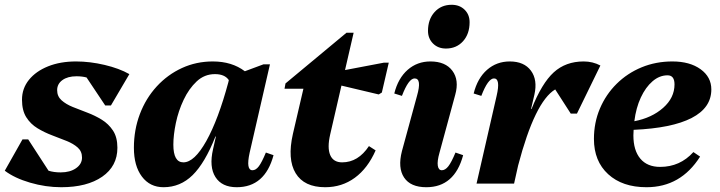

<svg xmlns="http://www.w3.org/2000/svg" viewBox="-37 -768 3013 803"><path d="M219 15Q154 15 89 -4Q24 -23 -17 -54L57 -185H81L166 -54Q188 -47 217 -47Q256 -47 281 -64.5Q306 -82 306 -109Q306 -135 288 -151Q270 -167 241.5 -178.5Q213 -190 181 -202Q149 -214 120 -231.5Q91 -249 73 -277.5Q55 -306 55 -351Q55 -398 84 -434Q113 -470 164 -490.5Q215 -511 281 -511Q339 -511 400.5 -496.5Q462 -482 504 -458L427 -327H403L325 -444Q306 -449 283 -449Q246 -449 224 -433Q202 -417 202 -391Q202 -365 220.5 -348.5Q239 -332 267.5 -320.5Q296 -309 328 -297Q360 -285 388.5 -267.5Q417 -250 435.5 -222Q454 -194 454 -150Q454 -73 390.5 -29Q327 15 219 15Z M647 15Q590 15 556.5 -29.5Q523 -74 523 -150Q523 -225 548 -291Q573 -357 618.5 -406.5Q664 -456 724 -483.5Q784 -511 853 -511Q933 -511 987 -470L1065 -499H1092L1007 -129Q991 -56 1019 -56Q1033 -56 1045.5 -72.5Q1058 -89 1075 -130L1107 -119Q1071 15 953 15Q891 15 864 -27.5Q837 -70 854 -144L866 -197H864Q820 -86 768.5 -35.5Q717 15 647 15ZM688 -163Q688 -89 730 -89Q776 -89 826 -178.5Q876 -268 918 -424L920 -433Q903 -458 862 -458Q818 -458 785.5 -427.5Q753 -397 731 -350.5Q709 -304 698.5 -253.5Q688 -203 688 -163Z M1323 15Q1235 15 1199.5 -43.5Q1164 -102 1188 -208L1232 -397H1153L1157 -419L1412 -631H1442L1406 -475L1569 -506H1589L1560 -381L1547 -373L1391 -410L1344 -206Q1331 -150 1344 -119.5Q1357 -89 1394 -89Q1461 -89 1506 -157L1534 -139Q1501 -64 1447 -24.5Q1393 15 1323 15Z M1746 15Q1680 15 1653 -25.5Q1626 -66 1644 -136L1707 -367Q1728 -440 1697 -440Q1672 -440 1644 -367L1612 -377Q1628 -441 1668 -476Q1708 -511 1763 -511Q1826 -511 1855 -472Q1884 -433 1867 -372L1801 -129Q1791 -94 1794 -75Q1797 -56 1811 -56Q1825 -56 1838 -72.5Q1851 -89 1868 -130L1900 -119Q1864 15 1746 15ZM1828 -565Q1795 -565 1774 -586Q1753 -607 1753 -639Q1753 -687 1780.5 -717.5Q1808 -748 1852 -748Q1885 -748 1906 -727.5Q1927 -707 1927 -675Q1927 -626 1899.5 -595.5Q1872 -565 1828 -565Z M1956 0 2040 -367Q2057 -440 2029 -440Q2004 -440 1976 -367L1944 -377Q1960 -441 2000 -476Q2040 -511 2095 -511Q2155 -511 2183.5 -472.5Q2212 -434 2198 -372L2184 -312H2186Q2229 -420 2279 -465.5Q2329 -511 2404 -511Q2442 -511 2474 -494L2376 -293H2350L2285 -394Q2200 -343 2130 -76L2113 0Z M2667 15Q2566 15 2506.5 -39.5Q2447 -94 2447 -187Q2447 -255 2472 -314Q2497 -373 2542 -417.5Q2587 -462 2646.5 -486.5Q2706 -511 2775 -511Q2848 -511 2893 -478.5Q2938 -446 2938 -394Q2938 -317 2855.5 -274.5Q2773 -232 2613 -225Q2612 -214 2612 -202Q2612 -139 2641 -104.5Q2670 -70 2724 -70Q2807 -70 2863 -132L2891 -113Q2810 15 2667 15ZM2755 -453Q2721 -453 2692 -428Q2663 -403 2643 -360Q2623 -317 2616 -261Q2689 -275 2736.5 -317Q2784 -359 2784 -415Q2784 -453 2755 -453Z"/></svg>

Font: Platypi
Style: Bold Italic
Weight: 700
Italic angle: -13°
Designer: David Sargent
Foundry: Bolt Cutter Type
Version: Version 1.200; ttfautohint (v1.8.4.7-5d5b)